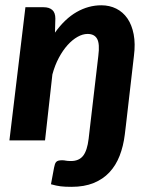

<svg xmlns="http://www.w3.org/2000/svg" viewBox="-20 -544 586 744"><path d="M463.5 -22Q458 22.5 443.5 59.8Q429 97 404 123.8Q379 150.5 342.8 165.2Q306.5 180 257 180Q244 180 234 179.5Q224 179 215.2 178Q206.5 177 197.5 175Q188.5 173 177.5 170L189.5 105.5Q191 98 192.8 92.5Q194.5 87 197.8 83.5Q201 80 206.5 78.5Q212 77 220.5 77Q228.5 77 235 78.5Q241.5 80 255 80Q286 80 302 59.8Q318 39.5 323.5 -6.5L328 -45.5L361 -327.5Q367 -374 356.5 -393.2Q346 -412.5 319.5 -412.5Q300.5 -412.5 280.5 -401.2Q260.5 -390 242 -369.5Q223.5 -349 208 -320Q192.5 -291 183 -255.5L154.5 0H16.5L78.5 -516H149Q170.5 -516 182.5 -505.5Q194.5 -495 194.5 -472L193 -417.5Q231.5 -471.5 277.2 -497.5Q323 -523.5 372.5 -523.5Q404.5 -523.5 430.5 -510.5Q456.5 -497.5 473.8 -472.5Q491 -447.5 498 -411Q505 -374.5 499 -327.5L468 -59Z"/></svg>

Font: Lato Heavy
Style: Italic
Weight: 800
Italic angle: -7°
Designer: Lukasz Dziedzic
Foundry: tyPoland Lukasz Dziedzic
Version: Version 2.007; 2014-02-27